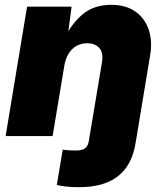

<svg xmlns="http://www.w3.org/2000/svg" viewBox="-20 -567 683 800"><path d="M216.8 203.6 241.2 56.6Q255.4 58.6 267.8 59.3Q280.3 60.1 294.9 60.1Q321.8 60.1 334.2 51Q346.7 42 350.1 20.5L353.5 0H549.8L544.4 31.7Q529.3 122.6 470.9 167.7Q412.6 212.9 309.6 212.9Q281.2 212.9 258.8 210.7Q236.3 208.5 216.8 203.6ZM248 -293 199.2 0H3.4L92.8 -539.1H278.3L259.8 -398.9L247.6 -405.3Q277.8 -468.3 324.7 -507.6Q371.6 -546.9 443.4 -546.9Q503.9 -546.9 543.5 -519.3Q583 -491.7 599.4 -444.1Q615.7 -396.5 605.5 -336.4L549.8 0H353.5L404.8 -307.1Q411.6 -347.7 393.6 -367.2Q375.5 -386.7 343.3 -386.7Q316.9 -386.7 297.1 -374.8Q277.3 -362.8 264.9 -341.8Q252.4 -320.8 248 -293Z"/></svg>

Font: Inter 18pt Black
Style: Italic
Weight: 900
Italic angle: -9.3988°
Designer: Rasmus Andersson
Foundry: rsms
Version: Version 4.001;git-66647c0bb